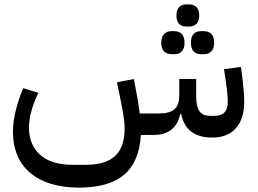

<svg xmlns="http://www.w3.org/2000/svg" viewBox="-20 -615 1175 875"><path d="M896 -368H909C937 -368 956 -384 956 -420C956 -457 937 -473 909 -473H896C868 -473 850 -457 850 -420C850 -384 868 -368 896 -368ZM762 -368H775C802 -368 821 -384 821 -420C821 -457 802 -473 775 -473H762C734 -473 715 -457 715 -420C715 -384 734 -368 762 -368ZM829 -494H842C869 -494 888 -510 888 -544C888 -579 869 -595 842 -595H829C802 -595 784 -579 784 -544C784 -510 802 -494 829 -494ZM948 12C1041 12 1093 -48 1093 -151C1093 -178 1090 -217 1085 -258L1078 -310L1001 -300L1009 -245C1015 -206 1018 -171 1018 -151C1018 -107 998 -87 957 -87H939C893 -87 874 -112 874 -180V-255H797V-180C797 -121 768 -98 705 -98H617C614 -125 608 -158 600 -202L590 -255L513 -240L524 -187C541 -105 548 -63 548 -31C548 84 492 136 371 136H307C184 136 112 73 112 -34C112 -81 129 -140 155 -192L86 -213C57 -145 39 -74 39 -14C39 145 148 240 339 240C522 240 612 164 622 0H682C748 0 789 -34 801 -95H806C820 -25 866 12 948 12Z"/></svg>

Font: IBM Plex Arabic Text
Style: Regular
Weight: 450
Designer: Mike Abbink, Paul van der Laan, Pieter van Rosmalen, Wael Morcos, Khajak Apelian
Foundry: Bold Monday
Version: Version 1.0